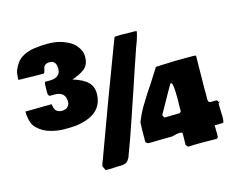

<svg xmlns="http://www.w3.org/2000/svg" viewBox="-115 -1007 1495 1215"><g transform="rotate(-15 632.0 -400.0)"><path d="M218.8 -512.2Q203.6 -512.2 203.6 -537.1Q203.6 -571.3 204.8 -588.9Q206.1 -606.4 213.4 -606.4L219.7 -606H241.2Q274.4 -606 293 -620.8Q311.5 -635.7 311.5 -664.1Q311.5 -718.3 268.1 -718.3Q250 -718.3 240 -710.9Q230 -703.6 228 -694.3Q221.7 -664.1 215.8 -658.2Q144 -658.2 84 -660.2H65.9Q51.3 -660.2 48.3 -663.1Q49.3 -667.5 50.5 -688.5Q51.8 -709.5 56.6 -721.7Q79.1 -776.9 115.5 -799.3Q151.9 -821.8 196.8 -828.1Q241.7 -834.5 286.6 -834.5Q331.5 -834.5 364.7 -825.4Q397.9 -816.4 427.7 -799.6Q457.5 -782.7 476.3 -753.9Q495.1 -725.1 495.1 -695.3Q495.1 -641.1 461.9 -615.7Q428.7 -590.3 379.9 -575.2Q447.8 -554.2 477.1 -524.9Q506.3 -495.6 506.3 -451.2Q506.3 -310.5 326.2 -287.1Q294.4 -284.2 250 -284.2Q205.6 -284.2 157.5 -298.1Q109.4 -312 75.7 -345.7Q42.5 -375 40 -454.6Q40 -456.1 40.5 -456.1L197.8 -458L209.5 -458.5Q211.9 -458.5 212.9 -455.6Q215.8 -428.2 227.8 -414.6Q239.7 -400.9 265.4 -400.9Q291 -400.9 304 -414.8Q316.9 -428.7 316.9 -447.8Q316.9 -512.7 244.6 -512.7ZM57.1 -723.6 57.6 -724.6Q57.6 -724.1 57.1 -723.6ZM827.1 -767.6 832 -768.1Q852.5 -768.1 852.5 -762.7Q845.2 -730 835.4 -702.6L821.3 -665Q777.8 -539.1 733.4 -404.3L722.7 -373.5Q716.8 -356.9 674.6 -231.4Q632.3 -106 607.9 -43L599.1 -20H600.1Q585.9 19 563.5 26.4Q551.8 30.3 533.2 30.8H512.2Q493.7 33.2 459.5 33.2H434.6Q424.3 12.2 420.9 3.4Q431.6 -31.7 434.6 -34.7L463.9 -115.2Q549.3 -350.1 690.9 -724.1L707.5 -766.6Q715.8 -769 746.6 -769L814.5 -767.6ZM1209.5 -211.4 1217.3 -211.9Q1227.1 -211.9 1230.5 -210Q1233.9 -208 1234.9 -199.2Q1240.7 -200.2 1245.6 -200.2L1233.9 -188.5L1236.3 -105Q1236.3 -79.6 1234.1 -71Q1231.9 -62.5 1224.1 -62.5H1204.1L1196.8 -62H1174.3Q1175.3 -20 1175.3 -3.4Q1175.3 13.2 1173.1 18.1Q1170.9 22.9 1162.6 23.9Q1116.7 22.9 1066.7 22.9Q1016.6 22.9 977.5 25.4L964.4 10.7L965.8 -53.7V-65.9Q965.8 -73.2 947 -73.2Q928.2 -73.2 897 -63.5L807.6 -62.5L761.2 -61.5H748Q737.3 -61.5 735.4 -63Q733.4 -64.5 731.4 -65.4Q729.5 -66.4 728.3 -67.6Q727.1 -68.8 725.8 -70.8Q724.6 -72.8 723.1 -74.7Q723.1 -164.6 725.6 -201.7Q747.6 -257.8 774.4 -301.8Q801.3 -345.7 815.4 -367.7Q829.6 -389.6 835.4 -397.9Q841.3 -406.2 842.3 -407.7V-407.2L911.1 -515.6Q915 -516.1 930.2 -516.4Q945.3 -516.6 952.6 -517.6L984.9 -518.6Q1028.8 -521 1092.3 -521H1163.1L1174.3 -518.6L1175.3 -513.7L1174.3 -514.2V-496.1L1171.9 -305.7Q1171.9 -277.3 1172.4 -265.6V-263.2L1171.9 -256.8V-251Q1171.4 -247.6 1171.4 -238.8Q1171.4 -211.4 1187.5 -211.4ZM870.6 -210 879.9 -191.9H885.7L980.5 -193.4Q988.3 -197.8 990.7 -205.6L990.2 -212.4V-236.3L991.2 -290Q991.2 -388.7 976.6 -392.1Q971.2 -389.2 969.7 -386.2L943.8 -340.8Q933.6 -322.8 926.3 -309.6Z"/></g></svg>

Font: Bowlby One
Style: Regular
Weight: 400
Designer: vernon adams
Foundry: vernon adams
Version: Version 1.000